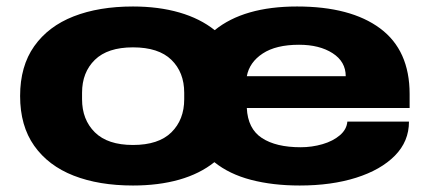

<svg xmlns="http://www.w3.org/2000/svg" viewBox="-20 -560 1326 592"><path d="M390 12Q285 12 207 -18.5Q129 -49 85.5 -110.5Q42 -172 42 -264Q42 -356 85.5 -417.5Q129 -479 207 -509.5Q285 -540 390 -540Q469 -540 533 -521.5Q597 -503 642 -467Q732 -540 896 -540Q1061 -540 1152 -472.5Q1243 -405 1243 -270V-227H741Q744 -163 787.5 -134.5Q831 -106 907 -106Q942 -106 974.5 -115.5Q1007 -125 1028 -143Q1049 -161 1051 -185H1241Q1241 -124 1197.5 -80Q1154 -36 1078 -12Q1002 12 904 12Q821 12 754 -5.5Q687 -23 641 -60Q596 -24 532.5 -6Q469 12 390 12ZM741 -325H1046Q1046 -370 1005.5 -396Q965 -422 902 -422Q831 -422 790 -395Q749 -368 741 -325ZM390 -113Q469 -113 508.5 -152Q548 -191 548 -254V-274Q548 -337 508.5 -375.5Q469 -414 390 -414Q312 -414 272.5 -375.5Q233 -337 233 -274V-254Q233 -191 272.5 -152Q312 -113 390 -113Z"/></svg>

Font: Archivo Expanded ExtraBold
Style: Regular
Weight: 800
Width: 7
Designer: Hector Gatti
Foundry: Omnibus-Type
Version: Version 2.001; ttfautohint (v1.8.3)